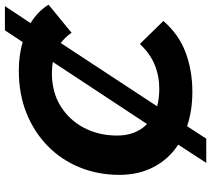

<svg xmlns="http://www.w3.org/2000/svg" viewBox="-60 -750 880 801"><g transform="rotate(-90 380.5 -350.0)"><path d="M101 70 177 -47Q117 -86 84 -149Q51 -212 51 -292Q51 -381 82 -457.5Q113 -534 171 -591Q229 -648 308.5 -680Q388 -712 486 -712Q550 -712 605 -696L654 -770H755L684 -663Q733 -633 761 -588L644 -492Q625 -519 601 -537L337 -135Q370 -126 411 -126Q464 -126 511 -145.5Q558 -165 597 -207L693 -109Q638 -45 562.5 -16.5Q487 12 397 12Q319 12 254 -10L202 70ZM263 -177 522 -570Q500 -574 475 -574Q396 -574 337.5 -537.5Q279 -501 247 -439.5Q215 -378 215 -302Q215 -224 263 -177Z"/></g></svg>

Font: Montserrat
Style: Bold Italic
Weight: 700
Italic angle: -11.3°
Designer: Julieta Ulanovsky
Foundry: Julieta Ulanovsky
Version: Version 9.000; ttfautohint (v1.8.4.7-5d5b)